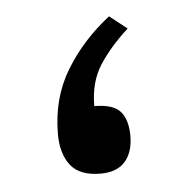

<svg xmlns="http://www.w3.org/2000/svg" viewBox="-34 -321 338 354"><g transform="rotate(-5 135.5 -144.0)"><path d="M211.9 -262.2Q177.7 -231 158 -200.2Q138.2 -169.4 138.2 -125Q172.9 -125 186.3 -109.9Q199.7 -94.7 199.7 -64.5Q199.7 -34.7 184.6 -17.3Q169.4 0 139.2 0Q100.6 0 83.7 -21.5Q66.9 -43 66.9 -79.1Q66.9 -145.5 98.1 -197Q129.4 -248.5 179.7 -287.6Z"/></g></svg>

Font: Vazirmatn RD UI
Style: Regular
Weight: 400
Designer: Saber Rastikerdar
Foundry: Saber Rastikerdar
Version: Version 33.003